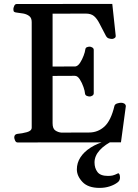

<svg xmlns="http://www.w3.org/2000/svg" viewBox="-20 -713 693 961"><path d="M51.3 -24.9Q51.3 -41 67.4 -43Q90.8 -44.9 114.7 -51.5Q138.7 -58.1 138.7 -74.2V-602.5Q138.7 -623.5 126.2 -632.8Q113.8 -642.1 96.7 -645.3Q79.6 -648.4 64.5 -649.9Q54.2 -650.9 50.5 -654.1Q46.9 -657.2 46.9 -668Q46.9 -673.3 51 -683.1Q55.2 -692.9 63.5 -692.9L542 -693.4L559.1 -534.7Q560.1 -526.4 553.2 -522.2Q546.4 -518.1 541 -518.1Q533.2 -518.1 524.4 -520.8Q515.6 -523.4 509.8 -534.2Q490.2 -570.8 477.8 -595.5Q465.3 -620.1 450.4 -632.6Q435.5 -645 409.2 -645L243.2 -644.5V-379.9L357.4 -380.4Q370.1 -382.3 380.9 -398.9Q391.6 -415.5 398.7 -434.8Q405.8 -454.1 406.7 -463.9Q407.7 -473.6 414.6 -476.6Q421.4 -479.5 429.2 -479.5Q434.6 -479.5 441.9 -475.3Q449.2 -471.2 449.2 -462.9V-246.6Q449.2 -238.3 441.9 -234.1Q434.6 -230 429.2 -230Q421.4 -230 413.8 -233.4Q406.2 -236.8 405.3 -246.1Q404.8 -256.8 397.7 -277.6Q390.6 -298.3 379.4 -315.9Q368.2 -333.5 354.5 -333.5L243.2 -333V-96.2Q243.2 -69.3 256.8 -60.1Q270.5 -50.8 286.6 -49.3L425.8 -49.8Q469.7 -49.8 502.4 -79.3Q535.2 -108.9 552.7 -182.6Q555.2 -191.9 566.7 -195.3Q578.1 -198.7 585.9 -198.7Q595.2 -198.7 602.1 -194.6Q608.9 -190.4 609.9 -182.1L585.4 -0.5L67.9 0Q59.6 0 55.4 -9.8Q51.3 -19.5 51.3 -24.9ZM545.4 -39.1 556.2 -14.6Q453.1 35.2 453.1 100.1Q453.1 128.4 467.8 147.9Q482.4 167.5 520.5 167.5Q533.7 167.5 543.7 165.3Q553.7 163.1 570.3 154.8Q574.2 152.8 577.4 158.7Q580.6 164.6 580.6 175.8Q580.6 190.9 568.8 199.7Q553.2 211.9 529.5 219.7Q505.9 227.5 478.5 227.5Q420.9 227.5 392.8 197.8Q364.7 168 364.7 134.8Q364.7 102.5 382.3 75Q399.9 47.4 433.8 25.6Q467.8 3.9 517.6 -9.3Z"/></svg>

Font: Gelasio
Style: Regular
Weight: 400
Designer: Eben Sorkin
Foundry: Eben Sorkin
Version: Version 1.008